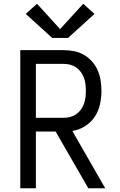

<svg xmlns="http://www.w3.org/2000/svg" viewBox="-20 -1002 640 1022"><path d="M88 0V-735H319Q347 -735 375 -729.5Q403 -724 427 -710Q451 -696 470 -674.5Q489 -653 500 -627.5Q511 -602 515.5 -574Q520 -546 520 -518Q520 -482 512 -446Q504 -410 484 -380Q464 -350 432 -330Q400 -310 365 -305L540 0H450L276 -302H171V0ZM171 -375H319Q337 -375 354 -379.5Q371 -384 385.5 -394Q400 -404 410.5 -418.5Q421 -433 427 -449.5Q433 -466 435 -483.5Q437 -501 437 -518Q437 -536 435 -553.5Q433 -571 427 -587.5Q421 -604 410.5 -618.5Q400 -633 385.5 -643Q371 -653 354 -657.5Q337 -662 319 -662H171ZM258 -800 117 -928 177 -982 300 -847 423 -982 483 -928 342 -800Z"/></svg>

Font: Iosevka SS04 Extended
Style: Regular
Weight: 400
Width: 7
Monospace: yes
Designer: Belleve Invis
Foundry: Belleve Invis
Version: Version 19.0.0; ttfautohint (v1.8.4)